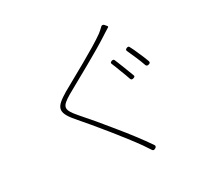

<svg xmlns="http://www.w3.org/2000/svg" viewBox="-133 -935 1246 1139"><g transform="rotate(-20 490.0 -365.5)"><path d="M629 -471C642 -450 655 -428 664 -411C669 -403 674 -402 683 -406C693 -411 697 -415 691 -424C681 -441 668 -463 655 -484C642 -507 627 -528 617 -545C612 -552 607 -552 599 -548C590 -543 587 -538 593 -530C604 -513 617 -492 629 -471ZM741 -516C754 -496 767 -476 777 -457C782 -449 788 -448 797 -452C806 -456 810 -462 805 -471C794 -490 781 -511 767 -531C753 -553 739 -573 727 -588C722 -595 717 -594 710 -590C701 -585 698 -579 704 -571C715 -555 728 -535 741 -516ZM488 -157C422 -215 356 -270 303 -312C229 -372 232 -390 298 -447C377 -512 530 -634 601 -701C610 -709 633 -731 646 -742C649 -745 649 -747 645 -751L634 -760L632 -762C624 -769 614 -767 610 -760C601 -748 590 -733 582 -725C515 -656 353 -529 281 -469C203 -401 188 -370 276 -298C369 -223 522 -91 602 -12C616 3 629 16 641 29C648 37 655 36 663 29C671 22 673 15 665 7C613 -46 551 -103 488 -157Z"/></g></svg>

Font: GenSenRounded2 TW EL
Style: Regular
Weight: 250
Version: Version 2.100;PS 2.1;hotconv 16.6.51;makeotf.lib2.5.65220 DE